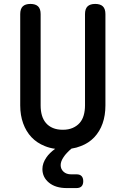

<svg xmlns="http://www.w3.org/2000/svg" viewBox="-20 -750 640 978"><path d="M83 -678Q83 -705 96 -717.5Q109 -730 135 -730Q161 -730 174 -717.5Q187 -705 187 -678V-213Q187 -185 193.5 -162.5Q200 -140 214 -123.5Q228 -107 249.5 -98Q271 -89 300 -89Q329 -89 350.5 -98.5Q372 -108 386 -124Q400 -140 406.5 -163Q413 -186 413 -213V-678Q413 -705 426 -717.5Q439 -730 465 -730Q491 -730 504 -717.5Q517 -705 517 -678V-213Q517 -162 502.5 -121Q488 -80 460 -50.5Q432 -21 392 -6Q370 3 344 7Q317 30 304 50Q289 72 289 91Q289 111 303.5 124.5Q318 138 342 138H370Q387 138 395.5 147Q404 156 404 173Q404 190 395.5 199Q387 208 369 208H320Q263 208 229.5 180.5Q196 153 196 111Q196 81 217 51Q232 29 261 8Q232 4 208 -6Q168 -22 140.5 -51Q113 -80 98 -121.5Q83 -163 83 -213Z"/></svg>

Font: Maple Mono Medium
Style: Regular
Weight: 500
Monospace: yes
Designer: subframe7536
Version: Version 7.000